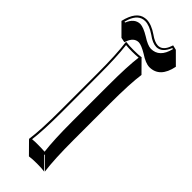

<svg xmlns="http://www.w3.org/2000/svg" viewBox="-279 -820 907 907"><g transform="rotate(45 175.0 -366.5)"><path d="M212.9 -741.2Q240.7 -741.2 255.9 -773.9Q259.8 -782.7 263.2 -793L287.1 -787.1L343.8 -730.5Q325.7 -640.6 256.3 -640.6Q230.5 -641.1 192.4 -666.5Q156.2 -688 138.7 -688.5Q106.4 -688.5 92.3 -647.9Q90.8 -643.6 89.4 -640.6L65.4 -645.5L8.8 -702.1Q28.3 -783.7 78.1 -790Q84 -790.5 88.9 -791Q121.6 -790.5 161.1 -763.2Q190.9 -741.7 212.9 -741.2ZM104 -444.8Q104 -573.7 94.2 -645L96.2 -647.9Q114.3 -645 147 -645Q179.7 -645 198.2 -647.9L200.2 -645L256.3 -588.4Q246.6 -521.5 246.6 -388.7V-143.6Q246.6 -14.6 256.3 56.6L200.2 0L198.2 2.9L254.4 59.6Q236.3 56.6 203.6 56.6Q171.4 56.6 152.3 59.6L96.2 2.9L94.2 0Q104 -68.4 104 -200.2ZM113.8 -444.8 114.3 -200.2Q114.3 -75.2 105.5 -8.3Q126.5 -10.3 147 -9.8Q168 -9.8 189 -8.3Q180.2 -78.6 180.2 -200.2V-444.8Q180.2 -570.8 189 -636.7Q168.5 -634.8 147 -634.8Q125.5 -634.8 105 -636.7Q113.8 -565.9 113.8 -444.8ZM212.9 -731Q186.5 -731.4 155.3 -754.9Q117.2 -780.8 88.9 -780.8Q45.9 -780.8 26.9 -727.5Q23.9 -718.8 21.5 -709.5L26.4 -708.5Q44.4 -753.9 82 -754.9Q103.5 -754.4 141.6 -731.4Q178.7 -707.5 200.2 -707Q256.8 -707 274.4 -777.8Q274.9 -779.3 274.9 -779.8L269.5 -781.2Q249 -731.4 212.9 -731Z"/></g></svg>

Font: Linux Biolinum Shadow O
Style: Regular
Weight: 400
Designer: Philipp H. Poll
Foundry: Philipp H. Poll
Version: Version 1.0.4